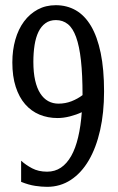

<svg xmlns="http://www.w3.org/2000/svg" viewBox="-20 -703 451 736"><path d="M160.6 -44.9Q190.4 -44.9 213.4 -60.3Q236.3 -75.7 252.9 -105Q269.5 -134.3 279.5 -176.8Q289.6 -219.2 293.5 -272.9Q272.9 -263.2 248 -256.8Q223.1 -250.5 200.7 -250.5Q163.1 -250.5 131.3 -263.7Q99.6 -276.9 76.4 -303.5Q53.2 -330.1 40.3 -370.1Q27.3 -410.2 27.3 -463.9Q27.3 -510.7 38.8 -551Q50.3 -591.3 72 -620.6Q93.8 -649.9 124.5 -666.5Q155.3 -683.1 193.8 -683.1Q236.3 -683.1 270.5 -663.6Q304.7 -644 328.9 -603.3Q353 -562.5 366 -500Q378.9 -437.5 378.9 -352.1Q378.9 -271 363.8 -203.9Q348.6 -136.7 320.3 -88.4Q292 -40 251.5 -13.4Q210.9 13.2 160.6 13.2Q139.6 13.2 115 9.5Q90.3 5.9 61 -5.9V-86.9Q78.6 -70.8 103 -57.9Q127.4 -44.9 160.6 -44.9ZM204.1 -305.7Q230.5 -305.7 254.2 -314.9Q277.8 -324.2 296.4 -338.4V-337.9Q296.4 -416.5 290.3 -471.4Q284.2 -526.4 271.7 -560.8Q259.3 -595.2 240 -610.6Q220.7 -626 194.3 -626Q170.9 -626 154.3 -614Q137.7 -602.1 127.4 -580.8Q117.2 -559.6 112.5 -530Q107.9 -500.5 107.9 -465.8Q107.9 -425.3 114.7 -395Q121.6 -364.7 134.3 -345Q147 -325.2 164.8 -315.4Q182.6 -305.7 204.1 -305.7Z"/></svg>

Font: Crushed
Style: Regular
Weight: 400
Width: 3
Designer: Astigmatic (AOETI)
Foundry: Astigmatic (AOETI)
Version: Version 001.000